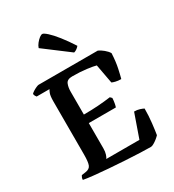

<svg xmlns="http://www.w3.org/2000/svg" viewBox="-227 -1101 1114 1229"><g transform="rotate(-30 330.5 -487.0)"><path d="M522 0Q492 0 442 -2Q392 -4 333.5 -7.5Q275 -11 217 -15.5Q159 -20 111.5 -25Q64 -30 38 -35Q38 -45 41.5 -53Q45 -61 48 -65L77 -69Q108 -73 117 -95Q126 -117 126 -172V-564Q126 -606 133.5 -624Q141 -642 144 -645H49Q46 -648 42 -655Q38 -662 37 -671Q43 -678 55 -685.5Q67 -693 79.5 -698.5Q92 -704 98 -704H535Q553 -696 573 -679.5Q593 -663 603 -646Q600 -584 590 -538Q580 -492 574 -471Q551 -471 533 -475.5Q515 -480 508 -484L482 -625Q461 -631 415 -637Q369 -643 310 -643Q273 -643 263 -619.5Q253 -596 253 -564V-394Q310 -394 359.5 -397.5Q409 -401 452 -407L464 -395Q463 -374 459.5 -356Q456 -338 453 -331H253V-145Q253 -119 247 -101Q241 -83 235 -76H480L541 -250Q564 -250 582 -244Q600 -238 609 -233Q609 -180 603 -128Q597 -76 592 -46Q585 -38 571.5 -27Q558 -16 544 -8Q530 0 522 0ZM398 -769 215 -907Q220 -923 232.5 -938.5Q245 -954 258 -964Q271 -974 280 -974Q290 -974 314.5 -952Q339 -930 371 -889.5Q403 -849 437 -796Q432 -789 421 -780.5Q410 -772 398 -769Z"/></g></svg>

Font: Texturina 72pt
Style: Bold
Weight: 700
Designer: Guillermo Torres Carreño
Foundry: Omnibus-Type
Version: Version 1.002; ttfautohint (v1.8.3)